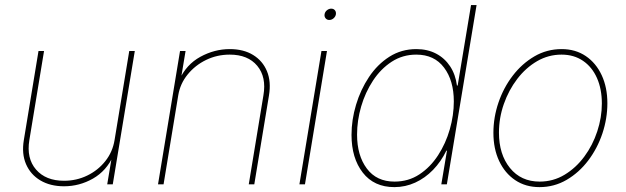

<svg xmlns="http://www.w3.org/2000/svg" viewBox="-20 -748 2538 779"><path d="M239.7 7.8Q184.1 7.8 144 -15.9Q104 -39.6 85.7 -81.8Q67.4 -124 76.7 -179.7L136.2 -541H158.7L99.1 -179.7Q86.9 -105.5 126.2 -60.1Q165.5 -14.6 239.7 -14.6Q290.5 -14.6 334.2 -35.9Q377.9 -57.1 407.5 -94.5Q437 -131.8 444.8 -179.7L504.4 -541H526.9L437.5 0H415L434.6 -117.2H440.4Q412.1 -54.7 357.2 -23.4Q302.2 7.8 239.7 7.8Z M703.1 -360.8 643.6 0H621.1L710.4 -541H732.9L713.4 -423.8H707.5Q735.8 -486.3 793 -517.6Q850.1 -548.8 912.1 -548.8Q968.3 -548.8 1007.1 -524.9Q1045.9 -501 1063.2 -459Q1080.6 -417 1071.3 -360.8L1011.7 0H989.3L1048.8 -361.3Q1061.5 -435.5 1023.7 -481Q985.8 -526.4 912.1 -526.4Q860.8 -526.4 816.4 -504.9Q772 -483.4 741.5 -446Q710.9 -408.7 703.1 -360.8Z M1194.8 0 1284.2 -541H1306.6L1217.3 0ZM1315.9 -667Q1306.6 -667 1301 -673.8Q1295.4 -680.7 1296.9 -689.9Q1298.3 -699.7 1306.4 -706.3Q1314.5 -712.9 1323.7 -712.9Q1333.5 -712.9 1338.9 -706.3Q1344.2 -699.7 1342.8 -689.9Q1341.3 -680.7 1333.5 -673.8Q1325.7 -667 1315.9 -667Z M1580.1 11.2Q1497.6 11.2 1451.9 -47.6Q1406.2 -106.4 1406.2 -200.7Q1406.2 -261.7 1424.6 -323Q1442.9 -384.3 1477.1 -435.5Q1511.2 -486.8 1559.8 -517.8Q1608.4 -548.8 1669.4 -548.8Q1714.4 -548.8 1749.3 -530.5Q1784.2 -512.2 1806.2 -479Q1828.1 -445.8 1834 -400.9H1836.9L1891.1 -727.5H1913.6L1793 0H1770.5L1793.5 -136.7H1791Q1769.5 -92.3 1737.1 -58.8Q1704.6 -25.4 1664.6 -7.1Q1624.5 11.2 1580.1 11.2ZM1580.6 -11.2Q1637.2 -11.2 1681.6 -40.5Q1726.1 -69.8 1757.3 -117.9Q1788.6 -166 1804.9 -223.1Q1821.3 -280.3 1821.3 -336.4Q1821.3 -420.9 1781.7 -473.6Q1742.2 -526.4 1668.9 -526.4Q1613.8 -526.4 1569.3 -497.6Q1524.9 -468.8 1493.4 -420.9Q1461.9 -373 1445.3 -315.9Q1428.7 -258.8 1428.7 -201.7Q1428.7 -117.2 1468.3 -64.2Q1507.8 -11.2 1580.6 -11.2Z M2168.9 11.2Q2112.3 11.2 2070.3 -17.1Q2028.3 -45.4 2005.1 -95Q1981.9 -144.5 1981.9 -209Q1981.9 -271.5 2002.4 -331.8Q2022.9 -392.1 2060.3 -440.9Q2097.7 -489.7 2148.2 -519.3Q2198.7 -548.8 2258.8 -548.8Q2314.9 -548.8 2356.7 -520.5Q2398.4 -492.2 2421.4 -442.6Q2444.3 -393.1 2444.3 -329.1Q2444.3 -267.1 2424.1 -206.5Q2403.8 -146 2366.7 -96.9Q2329.6 -47.9 2279.1 -18.3Q2228.5 11.2 2168.9 11.2ZM2169.4 -11.2Q2224.6 -11.2 2270.8 -39.1Q2316.9 -66.9 2350.8 -112.8Q2384.8 -158.7 2403.3 -215.1Q2421.9 -271.5 2421.9 -328.1Q2421.9 -386.7 2402.1 -431.4Q2382.3 -476.1 2345.5 -501.2Q2308.6 -526.4 2258.3 -526.4Q2205.1 -526.4 2159.2 -499.8Q2113.3 -473.1 2078.6 -427.7Q2043.9 -382.3 2024.2 -325.9Q2004.4 -269.5 2004.4 -210Q2004.4 -121.6 2049.1 -66.4Q2093.8 -11.2 2169.4 -11.2Z"/></svg>

Font: Inter 17pt Thin
Style: Italic
Weight: 250
Italic angle: -9.3988°
Version: Version 4.001;git-66647c0bb